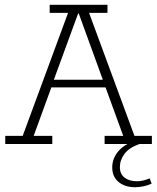

<svg xmlns="http://www.w3.org/2000/svg" viewBox="-20 -603 658 804"><path d="M2 0V-34H75L265 -549H188V-583H430V-549H353L543 -34H616V0H418V-34H496L418 -248L437 -237H188L199 -248L121 -34H199V0ZM201 -257 194 -269H420L415 -257L310 -546H307ZM546 181Q503 181 476.5 159Q450 137 450 98Q450 61 475 31Q500 1 551 -16L564 0Q521 15 501.5 41Q482 67 482 97Q482 126 502 141Q522 156 553 156Q566 156 579 153Q592 150 607 144L615 166Q600 173 581.5 177Q563 181 546 181Z"/></svg>

Font: Rokkitt SemiBold ExtraLight
Style: Regular
Weight: 250
Version: Version 3.103